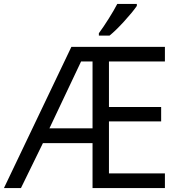

<svg xmlns="http://www.w3.org/2000/svg" viewBox="-21 -951 914 971"><path d="M533 -771Q564 -796 606.5 -842.5Q649 -889 671 -921V-931H572Q556 -900 529 -857Q502 -814 479 -783V-771ZM530 -74V-337H794V-410H530V-640H813V-714H340L-1 0H85L196 -227H447V0H813V-74ZM447 -640V-302H229L389 -640Z"/></svg>

Font: OpenSansMMV
Style: Regular
Weight: 400
Designer: Steve Matteson
Foundry: Ascender Corporation
Version: Version 4.000